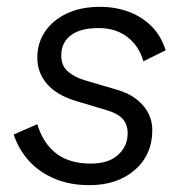

<svg xmlns="http://www.w3.org/2000/svg" viewBox="-20 -530 535 561"><path d="M241 11Q185 11 140.5 -7.5Q96 -26 65.5 -59Q35 -92 20 -137L89 -167Q106 -111 144.5 -81.5Q183 -52 245 -52Q297 -52 325 -77.5Q353 -103 353 -140Q353 -167 338 -183Q323 -199 292 -208L205 -234Q147 -251 118 -284Q89 -317 89 -362Q89 -404 111.5 -437.5Q134 -471 175 -490.5Q216 -510 272 -510Q318 -510 356.5 -495.5Q395 -481 423 -453Q451 -425 464 -383L399 -351Q386 -396 352 -422Q318 -448 268 -448Q214 -448 186.5 -426.5Q159 -405 159 -368Q159 -338 178 -321.5Q197 -305 226 -296L321 -268Q370 -254 397.5 -222.5Q425 -191 425 -150Q425 -78 374 -33.5Q323 11 241 11Z"/></svg>

Font: Kantumruy Pro
Style: Italic
Weight: 400
Italic angle: -13°
Designer: Sovichet Tep
Foundry: Sovichet Tep
Version: Version 1.002